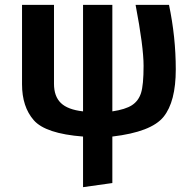

<svg xmlns="http://www.w3.org/2000/svg" viewBox="-20 -551 775 793"><path d="M71 -203V-531H203V-205Q203 -153 231.5 -125.5Q260 -98 323 -91V-531H444V-91Q498 -99 525 -116.5Q552 -134 562.5 -167Q573 -200 573 -279Q573 -358 540 -531H678Q706 -398 706 -264.5Q706 -131 655.5 -68.5Q605 -6 444 13V205L323 222V13Q168 1 119.5 -54.5Q71 -110 71 -203Z"/></svg>

Font: Fix15 Mono
Style: Bold
Weight: 700
Designer: Carrois Corporate & Edenspiekermann AG
Foundry: Carrois Corporate GbR & Edenspiekermann AG
Version: Version 3.206